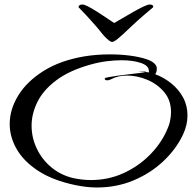

<svg xmlns="http://www.w3.org/2000/svg" viewBox="-20 -793 870 851"><path d="M644 -773Q650 -773 655 -770.5Q660 -768 659 -761Q641 -746 616 -724.5Q591 -703 567 -680.5Q543 -658 525 -641Q512 -629 502 -621Q492 -613 484 -609Q482 -608 480 -607.5Q478 -607 476 -607Q474 -607 470 -609Q456 -617 435 -641Q422 -658 402.5 -680.5Q383 -703 363 -724.5Q343 -746 328 -761Q329 -773 345 -773Q354 -773 372 -763.5Q390 -754 412 -740Q434 -726 454 -712.5Q474 -699 486 -691Q500 -699 523 -712.5Q546 -726 570.5 -740Q595 -754 615 -763.5Q635 -773 644 -773ZM409 38Q364 38 312 27Q213 6 149 -36Q85 -78 54 -132Q23 -186 23 -243Q23 -308 61 -370Q99 -432 173 -478.5Q247 -525 353 -543Q407 -552 468 -552Q514 -552 556 -546.5Q598 -541 628.5 -531Q659 -521 670 -505Q675 -499 675 -488Q675 -474 668 -464Q706 -450 739 -423.5Q772 -397 791.5 -361Q811 -325 811 -281Q811 -239 791 -196Q760 -131 703.5 -78Q647 -25 572 6.5Q497 38 409 38ZM383 5Q459 5 525 -24.5Q591 -54 641 -103.5Q691 -153 718 -212Q729 -235 733.5 -256Q738 -277 738 -296Q738 -349 707.5 -385Q677 -421 632.5 -439.5Q588 -458 544 -458Q502 -458 473 -442Q463 -437 456 -437Q444 -437 444 -445Q444 -448 460.5 -451Q477 -454 502 -457.5Q527 -461 553.5 -464Q580 -467 599.5 -469.5Q619 -472 625 -474Q612 -475 600 -476Q588 -477 596 -477H597Q627 -477 627 -475Q627 -475 625 -474Q635 -473 640 -472V-478Q640 -502 604.5 -514Q569 -526 519 -526Q488 -526 452.5 -521.5Q417 -517 382 -507Q288 -481 230 -437.5Q172 -394 146 -341.5Q120 -289 120 -236Q120 -183 143 -134.5Q166 -86 207.5 -51.5Q249 -17 303 -4Q344 5 383 5Z"/></svg>

Font: Grechen Fuemen
Style: Regular
Weight: 400
Designer: Robert E. Leuschke
Foundry: Robert E. Leuschke
Version: Version 1.010; ttfautohint (v1.8.3)